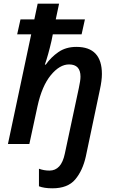

<svg xmlns="http://www.w3.org/2000/svg" viewBox="-20 -780 631 1040"><path d="M264 240Q347 240 387.5 192Q428 144 445 67L521 -294Q532 -344 532 -379Q532 -526 394 -526Q337 -526 296.5 -498Q256 -470 228 -430H223Q241 -481 259 -559L266 -594H422L440 -675H282L300 -760H184L166 -675H91L73 -594H149L23 0H139L183 -204Q207 -314 255 -372.5Q303 -431 354 -431Q416 -431 416 -365Q416 -353 413.5 -337.5Q411 -322 407 -303L331 53Q312 144 248 144Q218 144 191 134V229Q219 240 264 240Z"/></svg>

Font: Noto Sans UI Medium
Style: Italic
Weight: 500
Italic angle: -12°
Designer: Monotype Design Team
Foundry: Monotype Imaging Inc.
Version: Version 1.901